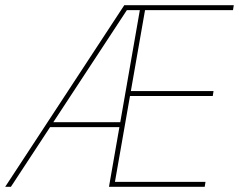

<svg xmlns="http://www.w3.org/2000/svg" viewBox="-49 -720 921 740"><path d="M430 -700H852L849 -681H510L394 -19H743L740 0H371L490 -681H440L-7 0H-29ZM149 -249H419L416 -230H136ZM451 -369H774L771 -350H447Z"/></svg>

Font: Fixel Italic Variable Display Thin
Style: Italic
Weight: 100
Italic angle: -10°
Designer: AlfaBravo + MacPaw
Foundry: Kyrylo Tkachov, Marchela Mozhyna, Serhii Makarenko, Maria Weinstein, Zakhar Kryvoshyya
Version: Version 1.210;Glyphs 3.2 (3217)